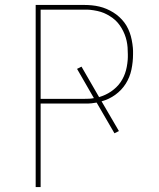

<svg xmlns="http://www.w3.org/2000/svg" viewBox="-20 -755 640 775"><path d="M124 0V-735H321Q336 -735 351 -733.5Q366 -732 381 -728.5Q396 -725 410 -719Q424 -713 437 -705Q450 -697 461.5 -686.5Q473 -676 482 -664Q491 -652 497.5 -638Q504 -624 508 -609.5Q512 -595 514.5 -577.5Q517 -560 517 -550V-536Q517 -505 510.5 -474Q504 -443 487.5 -417Q471 -391 445.5 -372.5Q420 -354 390 -346L460 -226L442 -217L370 -341Q358 -339 349.5 -338Q341 -337 335 -337H144V0ZM144 -356H321Q331 -356 340.5 -356.5Q350 -357 359 -359L291 -477L309 -486L380 -363Q393 -367 405 -372.5Q417 -378 428 -385.5Q439 -393 449 -402.5Q459 -412 466.5 -423Q474 -434 479.5 -446Q485 -458 488.5 -471Q492 -484 494 -499.5Q496 -515 496 -524V-536Q496 -550 495 -563.5Q494 -577 491 -590.5Q488 -604 483 -616.5Q478 -629 471 -641Q464 -653 455 -663.5Q446 -674 435 -682Q424 -690 412 -696.5Q400 -703 387 -707Q374 -711 358 -713.5Q342 -716 333 -716H144Z"/></svg>

Font: Iosevka Aile Thin
Style: Regular
Weight: 100
Designer: Belleve Invis
Foundry: Belleve Invis
Version: Version 31.1.0; ttfautohint (v1.8.4)